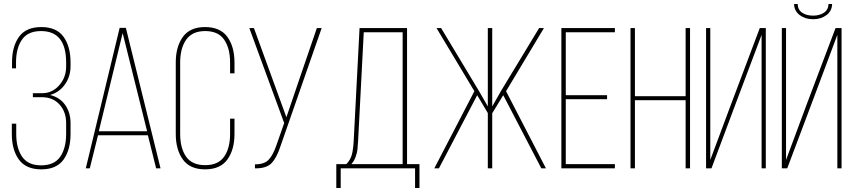

<svg xmlns="http://www.w3.org/2000/svg" viewBox="-20 -840 4259 958"><path d="M332 -528V-510Q332 -459 304.5 -419.5Q277 -380 230 -366Q279 -354 305.5 -316Q332 -278 332 -226V-172Q332 -92 297 -43.5Q262 5 186 5Q110 5 74.5 -43.5Q39 -92 39 -172V-223H61V-171Q61 -101 90.5 -58Q120 -15 185 -15Q251 -15 280.5 -58Q310 -101 310 -172V-226Q310 -282 277 -318.5Q244 -355 189 -355H144V-375H190Q241 -375 275.5 -414.5Q310 -454 310 -507V-528Q310 -685 185 -685Q119 -685 89.5 -642Q60 -599 60 -529V-499H40V-529Q40 -608 75 -656.5Q110 -705 186 -705Q262 -705 297 -656.5Q332 -608 332 -528Z M718 -165H469L428 0H408L577 -701H608L781 0H759ZM592 -675 473 -185H714Z M1003 -705Q1079 -705 1114.5 -656Q1150 -607 1150 -528V-474H1128V-529Q1128 -599 1098.5 -642Q1069 -685 1004 -685Q939 -685 909 -642Q879 -599 879 -529V-171Q879 -101 908.5 -58.5Q938 -16 1004 -16Q1069 -16 1098.5 -58.5Q1128 -101 1128 -171V-248H1150V-172Q1150 -93 1114.5 -44Q1079 5 1003 5Q928 5 892.5 -44Q857 -93 857 -172V-528Q857 -607 892.5 -656Q928 -705 1003 -705Z M1585 -700 1380 -112Q1361 -53 1335 -26Q1309 1 1252 0V-20Q1298 -20 1319.5 -42Q1341 -64 1358 -112L1398 -226L1224 -700H1247L1409 -255L1476 -452L1561 -700Z M2073 98H2051V0H1680V98H1658V-21H1708Q1729 -42 1736 -70Q1743 -98 1745 -141L1774 -700H2011V-21H2073ZM1795 -679 1767 -140Q1765 -109 1763.5 -94Q1762 -79 1754.5 -57.5Q1747 -36 1733 -21H1989V-679Z M2681 0 2491 -365 2436 -275V0H2414V-276L2361 -365L2170 0H2147L2347 -385L2158 -700H2181L2371 -384L2414 -309V-700H2436V-309L2478 -383L2670 -700H2694L2505 -385L2704 0Z M2803 -365H3009V-345H2803V-21H3048V0H2781V-700H3048V-679H2803Z M3401 -340H3148V0H3126V-700H3148V-360H3401V-700H3423V0H3401Z M3780 -666 3652 -326 3530 0H3503V-700H3524V-42L3621 -302L3771 -700H3801V0H3780Z M4114 -820H4132Q4131 -785 4103.5 -764.5Q4076 -744 4037 -744Q3998 -744 3970.5 -764.5Q3943 -785 3942 -820H3960Q3961 -791 3982.5 -776.5Q4004 -762 4037 -762Q4069 -762 4091 -776.5Q4113 -791 4114 -820ZM4158 -666 4045 -364 3908 0H3881V-700H3902V-42L4008 -327L4149 -700H4179V0H4158Z"/></svg>

Font: Bebas Neue Light
Style: Regular
Weight: 300
Designer: Ryoichi Tsunekawa
Foundry: Ryoichi Tsunekawa
Version: Version 001.003; ttfautohint (v1.5.65-e2d9)